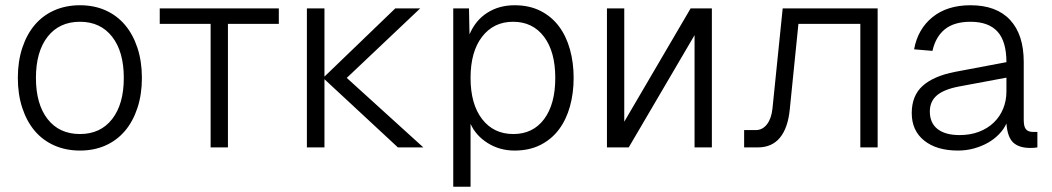

<svg xmlns="http://www.w3.org/2000/svg" viewBox="-20 -562 4010 732"><path d="M285 12Q231 12 187 -7.5Q143 -27 112.5 -63Q82 -99 65 -150.5Q48 -202 48 -265Q48 -328 65 -379.5Q82 -431 112.5 -467Q143 -503 187 -522.5Q231 -542 285 -542Q339 -542 382.5 -522.5Q426 -503 456.5 -467Q487 -431 504 -379.5Q521 -328 521 -265Q521 -202 504 -150.5Q487 -99 456.5 -63Q426 -27 382.5 -7.5Q339 12 285 12ZM285 -51Q363 -51 407.5 -108Q452 -165 452 -265Q452 -365 407.5 -422Q363 -479 285 -479Q206 -479 161.5 -422Q117 -365 117 -265Q117 -165 161.5 -108Q206 -51 285 -51Z M783 0V-471H589V-530H1043V-471H849V0Z M1497 0 1217 -260V0H1150V-530H1217V-270L1487 -530H1582L1302 -265L1594 0Z M1708 150V-530H1768L1770 -431Q1793 -485 1838 -513.5Q1883 -542 1942 -542Q1998 -542 2040.5 -520.5Q2083 -499 2111 -461.5Q2139 -424 2153 -373.5Q2167 -323 2167 -265Q2167 -207 2153 -156.5Q2139 -106 2111 -68.5Q2083 -31 2040.5 -9.5Q1998 12 1942 12Q1885 12 1839.5 -16.5Q1794 -45 1774 -90V150ZM1937 -51Q2012 -51 2054.5 -108Q2097 -165 2097 -265Q2097 -365 2054 -422Q2011 -479 1936 -479Q1862 -479 1818 -422Q1774 -365 1774 -265Q1774 -165 1818 -108Q1862 -51 1937 -51Z M2294 0V-530H2360V-98L2613 -530H2694V0H2628V-428L2377 0Z M2817 0V-66H2861Q2887 -66 2904 -88Q2921 -110 2925 -148L2964 -530H3326V0H3260V-471H3024L2991 -145Q2984 -74 2953.5 -37Q2923 0 2869 0Z M3632 12Q3551 12 3503.5 -26Q3456 -64 3456 -131Q3456 -197 3497.5 -234.5Q3539 -272 3621 -288L3817 -325Q3817 -404 3783 -441.5Q3749 -479 3680 -479Q3618 -479 3582.5 -450.5Q3547 -422 3535 -368L3465 -374Q3479 -451 3535 -496.5Q3591 -542 3680 -542Q3779 -542 3831 -486Q3883 -430 3883 -326V-105Q3883 -79 3891.5 -69Q3900 -59 3919 -59H3935V0Q3930 1 3923 1.5Q3916 2 3908 2Q3865 2 3843 -18.5Q3821 -39 3817 -91Q3807 -69 3788.5 -50Q3770 -31 3746 -17.5Q3722 -4 3693 4Q3664 12 3632 12ZM3638 -47Q3679 -47 3712 -59.5Q3745 -72 3768.5 -94.5Q3792 -117 3804.5 -147.5Q3817 -178 3817 -213V-266L3635 -232Q3578 -221 3551.5 -198Q3525 -175 3525 -137Q3525 -93 3554.5 -70Q3584 -47 3638 -47Z"/></svg>

Font: Geist Light
Style: Regular
Weight: 400
Designer: Basement.studio, Andrés Briganti, Mateo Zaragoza
Foundry: Basement.studio, Vercel, Andrés Briganti, Guido Ferreyra, Mateo Zaragoza
Version: Version 1.401